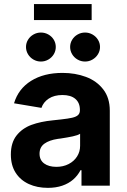

<svg xmlns="http://www.w3.org/2000/svg" viewBox="-20 -910 621 941"><path d="M33.2 -152.8Q33.2 -210.4 61 -245.8Q88.9 -281.2 134 -297.9Q179.2 -314.5 239.3 -320.3L279.8 -324.7Q314.5 -328.6 333.7 -333Q353 -337.4 362.3 -345.9Q371.6 -354.5 371.6 -369.1V-371.6Q371.6 -406.2 349.4 -425.3Q327.1 -444.3 286.1 -444.3Q245.6 -444.3 219 -426.8Q192.4 -409.2 183.1 -381.3L48.8 -403.8Q69.8 -474.6 132.3 -513.7Q194.8 -552.7 286.6 -552.7Q348.6 -552.7 401.1 -533.2Q453.6 -513.7 485.8 -472.2Q518.1 -430.7 518.1 -367.7V0H379.4V-75.7H374.5Q360.8 -49.3 338.6 -30Q316.4 -10.7 285.2 0Q253.9 10.7 214.8 10.7Q162.1 10.7 121.1 -8.1Q80.1 -26.9 56.6 -63.5Q33.2 -100.1 33.2 -152.8ZM372.6 -195.3V-254.4Q361.8 -247.1 336.7 -241.7Q311.5 -236.3 276.4 -231L264.2 -229.5Q221.2 -223.1 197.5 -205.8Q173.8 -188.5 173.8 -156.7Q173.8 -125.5 196.3 -108.9Q218.8 -92.3 256.3 -92.3Q290 -92.3 316.4 -106Q342.8 -119.6 357.7 -143.1Q372.6 -166.5 372.6 -195.3ZM323.7 -679.7Q323.7 -698.9 333.6 -715.1Q343.4 -731.3 360.3 -740.9Q377.2 -750.5 396.8 -750.5Q416.5 -750.5 433.4 -740.9Q450.2 -731.3 460.2 -715.1Q470.2 -698.9 470.2 -679.7Q470.2 -660.7 460.2 -644.3Q450.2 -627.9 433.4 -618.2Q416.7 -608.4 396.8 -608.4Q377 -608.4 360.1 -618.2Q343.3 -627.9 333.5 -644.3Q323.7 -660.7 323.7 -679.7ZM107.4 -679.7Q107.4 -698.9 117.3 -715.1Q127.1 -731.3 144 -740.9Q160.9 -750.5 180.5 -750.5Q200.2 -750.5 217 -741Q233.9 -731.4 243.7 -715.2Q253.4 -698.9 253.4 -679.7Q253.4 -660.7 243.7 -644.3Q233.9 -627.9 217.1 -618.2Q200.4 -608.4 180.5 -608.4Q160.6 -608.4 143.8 -618.2Q127 -627.9 117.2 -644.3Q107.4 -660.7 107.4 -679.7ZM429.2 -811.5H146.5V-890.1H429.2Z"/></svg>

Font: Inter RS Variable
Style: Regular
Weight: 400
Designer: Rasmus Andersson (customised by Maria Ramos and Noel Pretorius)
Foundry: rsms
Version: Version 3.001;Glyphs 3.2.3 (3260)